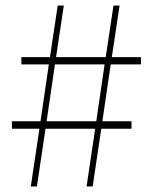

<svg xmlns="http://www.w3.org/2000/svg" viewBox="-20 -672 550 692"><path d="M327 -235 357 -440H178L148 -235ZM488 -440H379L349 -235H454V-208H345L314 0H292L323 -208H144L113 0H91L122 -208H23V-235H126L156 -440H57V-466H160L188 -652H210L182 -466H361L389 -652H411L383 -466H488Z"/></svg>

Font: TypoPRO Source Serif Pro
Style: Regular
Weight: 200
Designer: Frank Grießhammer
Foundry: Adobe Systems Incorporated
Version: Version 1.017;PS (version unavailable);hotconv 1.0.79;makeot